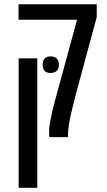

<svg xmlns="http://www.w3.org/2000/svg" viewBox="-20 -650 506 910"><path d="M214.4 0Q214.4 -1.5 213.4 -5.1Q212.4 -8.8 212.4 -16.6Q212.4 -31.7 213.6 -45.4Q214.8 -59.1 218.3 -75.7Q226.6 -117.2 234.1 -148.2Q241.7 -179.2 250 -207.5Q258.3 -235.8 266.6 -268.1L345.2 -556.6H67.9V-629.9H438.5V-568.8L349.6 -240.7Q343.8 -218.8 338.6 -199Q333.5 -179.2 328.9 -161.4Q324.2 -143.6 320.8 -127.9Q315.9 -108.9 312.5 -92Q309.1 -75.2 306.9 -61Q304.7 -46.9 303.5 -34.7Q302.2 -22.5 302.2 -12.7V0ZM68.4 240.2V-373.5H156.7V240.2ZM219.7 -304.2Q182.1 -304.2 182.1 -343.3Q182.1 -362.8 191.9 -372.8Q201.7 -382.8 219.7 -382.8Q238.8 -382.8 249 -372.3Q259.3 -361.8 259.3 -343.3Q259.3 -324.2 249 -314.2Q238.8 -304.2 219.7 -304.2Z"/></svg>

Font: Open Sans Condensed Medium
Style: Regular
Weight: 500
Width: 3
Designer: Monotype Design Team
Foundry: Monotype Imaging Inc.
Version: Version 3.000